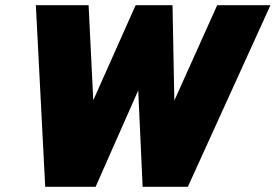

<svg xmlns="http://www.w3.org/2000/svg" viewBox="-20 -719 1061 739"><path d="M118 -699H321L339 -333L502 -699H644L651 -332L816 -699H1021L703 0H529L512 -371L348 0H154Z"/></svg>

Font: Readiness ExtraBold
Style: Italic
Weight: 800
Italic angle: -12°
Designer: Katatrad Team
Foundry: CadsonDemak
Version: Version 1.00;January 16, 2020;FontCreator 12.0.0.2550 64-bit